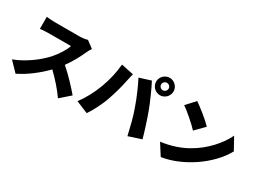

<svg xmlns="http://www.w3.org/2000/svg" viewBox="-49 -1517 3017 2267"><g transform="rotate(30 1459.0 -383.0)"><path d="M815 -653Q809 -644 796.5 -622.5Q784 -601 776 -583Q753 -529 716 -462.5Q679 -396 632 -331Q667 -301 704.5 -264.5Q742 -228 777 -191.5Q812 -155 842 -121.5Q872 -88 892 -64L759 52Q713 -14 654.5 -80.5Q596 -147 531 -210Q455 -132 364.5 -63.5Q274 5 180 51L59 -75Q117 -96 173.5 -127.5Q230 -159 281 -195Q332 -231 375 -269.5Q418 -308 450 -343Q497 -397 533 -455Q569 -513 584 -559H287Q255 -559 219.5 -556.5Q184 -554 164 -552V-716Q177 -714 194 -712.5Q211 -711 228 -710Q245 -709 261 -708.5Q277 -708 287 -708H606Q642 -708 673 -712.5Q704 -717 721 -723Z M1732 -700Q1732 -679 1747 -664Q1762 -649 1783 -649Q1804 -649 1819 -664Q1834 -679 1834 -700Q1834 -721 1819 -735.5Q1804 -750 1783 -750Q1762 -750 1747 -735.5Q1732 -721 1732 -700ZM1664 -700Q1664 -724 1673.5 -745.5Q1683 -767 1699 -783Q1715 -799 1737 -808.5Q1759 -818 1783 -818Q1807 -818 1828.5 -808.5Q1850 -799 1866 -783Q1882 -767 1891.5 -745.5Q1901 -724 1901 -700Q1901 -676 1891.5 -654Q1882 -632 1866 -616Q1850 -600 1828.5 -590.5Q1807 -581 1783 -581Q1759 -581 1737 -590.5Q1715 -600 1699 -616Q1683 -632 1673.5 -654Q1664 -676 1664 -700ZM976 -34Q1026 -101 1067 -177.5Q1108 -254 1138.5 -336Q1169 -418 1188.5 -503Q1208 -588 1215 -671L1384 -636Q1381 -624 1377 -608.5Q1373 -593 1369.5 -577.5Q1366 -562 1363 -548Q1360 -534 1358 -526Q1353 -499 1344.5 -463.5Q1336 -428 1325.5 -390Q1315 -352 1303 -314.5Q1291 -277 1280 -245Q1268 -209 1251 -170.5Q1234 -132 1215.5 -95Q1197 -58 1177.5 -24.5Q1158 9 1140 34ZM1598 -314Q1585 -352 1567.5 -396.5Q1550 -441 1531 -484.5Q1512 -528 1493.5 -567.5Q1475 -607 1460 -635L1615 -684Q1630 -656 1649.5 -614.5Q1669 -573 1689 -528.5Q1709 -484 1727 -441Q1745 -398 1757 -365Q1769 -334 1783.5 -291.5Q1798 -249 1813 -203Q1828 -157 1842 -111Q1856 -65 1866 -28L1693 29Q1672 -64 1649.5 -149.5Q1627 -235 1598 -314Z M2200 -742Q2225 -725 2258.5 -699.5Q2292 -674 2327.5 -645.5Q2363 -617 2395 -588Q2427 -559 2449 -536L2330 -415Q2311 -436 2281 -464.5Q2251 -493 2217 -522.5Q2183 -552 2149.5 -579Q2116 -606 2090 -624ZM2059 -107Q2165 -121 2255 -151.5Q2345 -182 2416 -224Q2481 -261 2537 -306.5Q2593 -352 2639 -401.5Q2685 -451 2721 -503Q2757 -555 2781 -606L2871 -443Q2820 -351 2741 -269.5Q2662 -188 2567 -123.5Q2472 -59 2366.5 -14.5Q2261 30 2157 46Z"/></g></svg>

Font: Kinto Sans Black
Style: Regular
Weight: 900
Designer: Authors: Ryoko NISHIZUKA  (kana & ideographs); Paul D. Hunt (Latin, Greek & Cyrillic); Wenlong ZHANG  (bopomofo); Sandol
Foundry: Adobe Systems Incorporated, ookami Inc.
Version: Version 0.001